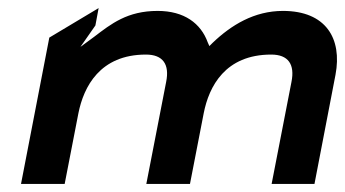

<svg xmlns="http://www.w3.org/2000/svg" viewBox="-20 -463 854 475"><path d="M32 -8H140L174 -183C187 -248 227 -328 341 -328C383 -328 400 -304 391 -260L342 -8H450L484 -183C497 -249 537 -328 651 -328C693 -328 710 -304 701 -260L652 -8H758L810 -278C827 -368 786 -436 680 -436C609 -436 552 -401 506 -357L498 -349L494 -358C477 -405 436 -436 370 -436C295 -436 255 -404 213 -372L179 -347L216 -400L224 -443L102 -370Z"/></svg>

Font: Charger Eco
Style: Obl
Weight: 1000
Designer: Jasper
Foundry: Cannot Into Space Fonts
Version: Version 1.1